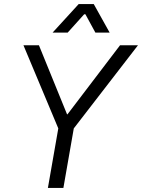

<svg xmlns="http://www.w3.org/2000/svg" viewBox="-20 -922 697 942"><path d="M266 -292 95 -700H171L309 -361H311L569 -700H657L342 -292L291 0H215ZM366 -902H440L518 -762H448L399 -852H393L312 -762H238Z"/></svg>

Font: Chakra Petch
Style: Italic
Weight: 400
Italic angle: -10°
Designer: Katatrad Aksorn Co.,Ltd.
Foundry: Cadson Demak Co.,Ltd.
Version: Version 1.000; ttfautohint (v1.6)